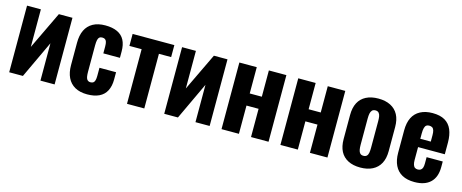

<svg xmlns="http://www.w3.org/2000/svg" viewBox="-37 -1093 3869 1609"><g transform="rotate(15 1897.5 -289.0)"><path d="M52 0V-578H172V-252L328 -578H446V0H323V-324L171 0Z M730 10Q666 10 623 -14.5Q580 -39 558.5 -84Q537 -129 537 -191V-386Q537 -451 558.5 -495.5Q580 -540 623 -564Q666 -588 730 -588Q792 -588 834 -568.5Q876 -549 896.5 -510Q917 -471 917 -412V-357H773V-416Q773 -442 768.5 -456.5Q764 -471 754.5 -477Q745 -483 730 -483Q715 -483 706 -475.5Q697 -468 693 -450.5Q689 -433 689 -402V-175Q689 -128 699.5 -111.5Q710 -95 731 -95Q747 -95 756 -102Q765 -109 769 -124Q773 -139 773 -162V-232H917V-169Q917 -111 896 -70.5Q875 -30 833 -10Q791 10 730 10Z M1074 0V-474H968V-578H1330V-474H1224V0Z M1397 0V-578H1517V-252L1673 -578H1791V0H1668V-324L1516 0Z M1894 0V-578H2045V-350H2150V-578H2302V0H2150V-245H2045V0Z M2405 0V-578H2556V-350H2661V-578H2813V0H2661V-245H2556V0Z M3099 10Q3037 10 2993 -12.5Q2949 -35 2926.5 -78Q2904 -121 2904 -185V-393Q2904 -457 2926.5 -500Q2949 -543 2993 -565.5Q3037 -588 3099 -588Q3161 -588 3205 -565.5Q3249 -543 3272 -500Q3295 -457 3295 -393V-185Q3295 -121 3272 -78Q3249 -35 3205 -12.5Q3161 10 3099 10ZM3100 -92Q3119 -92 3129 -102.5Q3139 -113 3142 -131.5Q3145 -150 3145 -174V-403Q3145 -428 3142 -446Q3139 -464 3129 -475Q3119 -486 3100 -486Q3081 -486 3071 -475Q3061 -464 3057.5 -446Q3054 -428 3054 -403V-174Q3054 -150 3057.5 -131.5Q3061 -113 3071 -102.5Q3081 -92 3100 -92Z M3569 10Q3505 10 3462 -13.5Q3419 -37 3397 -82.5Q3375 -128 3375 -192V-386Q3375 -452 3397 -496.5Q3419 -541 3463 -564.5Q3507 -588 3569 -588Q3635 -588 3676 -564Q3717 -540 3736.5 -494Q3756 -448 3756 -382V-281H3524V-169Q3524 -144 3529.5 -128Q3535 -112 3545 -105.5Q3555 -99 3570 -99Q3584 -99 3594.5 -105.5Q3605 -112 3610 -126Q3615 -140 3615 -163V-218H3755V-170Q3755 -82 3707 -36Q3659 10 3569 10ZM3524 -353H3615V-410Q3615 -435 3610 -450.5Q3605 -466 3594.5 -472.5Q3584 -479 3568 -479Q3553 -479 3543.5 -472Q3534 -465 3529 -447.5Q3524 -430 3524 -398Z"/></g></svg>

Font: Oswald SemiBold
Style: Regular
Weight: 600
Designer: Vernon Adams
Foundry: Vernon Adams
Version: Version 4.100; ttfautohint (v1.8.1.43-b0c9)